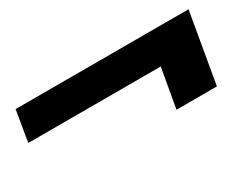

<svg xmlns="http://www.w3.org/2000/svg" viewBox="-46 -605 715 576"><g transform="rotate(-30 311.0 -316.5)"><path d="M440 -195 464 -331H5L23 -438H622L580 -195Z"/></g></svg>

Font: DM Sans 11pt ExtraBold
Style: Italic
Weight: 800
Italic angle: -10°
Version: Version 4.004;gftools[0.9.30]